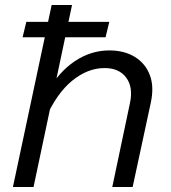

<svg xmlns="http://www.w3.org/2000/svg" viewBox="-20 -753 690 773"><path d="M432 0 503 -337Q517 -401 488.5 -440Q460 -479 401 -479Q333 -479 270.5 -428Q208 -377 163 -275L170 -381Q216 -463 281 -506.5Q346 -550 420 -550Q481 -550 523.5 -523.5Q566 -497 583.5 -450Q601 -403 587 -339L514 0ZM32 0 188 -733H270L115 0ZM71 -603 86 -665H420L405 -603Z"/></svg>

Font: Azeret Mono Thin Light
Style: Italic
Weight: 300
Italic angle: -12°
Version: Version 1.002